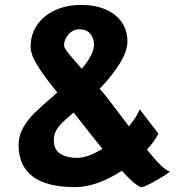

<svg xmlns="http://www.w3.org/2000/svg" viewBox="-20 -745 745 777"><path d="M574.7 -139.6Q606 -100.6 627.7 -79.1Q649.4 -57.6 667.5 -50.3Q658.2 -42.5 633.3 -27.1Q608.4 -11.7 584.7 0.2Q561 12.2 553.2 12.2Q534.2 12.2 472.7 -53.7Q426.3 -23.4 377.9 -5.6Q329.6 12.2 284.2 12.2Q168 12.2 111.6 -31.2Q55.2 -74.7 55.2 -157.7Q55.2 -194.8 73.2 -227.3Q91.3 -259.8 118.7 -286.9Q146 -314 195.8 -356.4L211.9 -370.6Q158.7 -436 131.3 -480Q104 -523.9 104 -556.6Q104 -606 130.4 -644.3Q156.7 -682.6 203.4 -703.9Q250 -725.1 308.6 -725.1Q365.2 -725.1 407.5 -706.8Q449.7 -688.5 472.7 -655Q495.6 -621.6 495.6 -577.6Q495.6 -538.6 465.1 -488.8Q434.6 -439 383.3 -385.7Q404.8 -361.8 427.2 -332L501.5 -233.9Q533.2 -271 545.4 -302.7L621.1 -204.1Q606.9 -174.8 574.7 -139.6ZM291.5 -106Q334.5 -106 394.5 -142.6Q347.2 -200.7 306.2 -253.9L277.8 -289.6Q246.1 -262.7 230.2 -246.8Q214.4 -231 206.1 -214.6Q197.8 -198.2 197.8 -177.2Q197.8 -139.2 224.6 -122.6Q251.5 -106 291.5 -106ZM311 -466.8Q360.4 -525.4 360.4 -564Q360.4 -591.3 345 -608.9Q329.6 -626.5 301.3 -626.5Q283.2 -626.5 269 -616.5Q254.9 -606.4 247.1 -591.3Q239.3 -576.2 239.3 -561.5Q239.3 -551.3 256.1 -530.3Q272.9 -509.3 311 -466.8Z"/></svg>

Font: Lesson One Extra
Style: Regular
Weight: 800
Designer: But Ko, Victor Gaultney, Annie Olsen, Julie Remington, Don Collingsworth, Eric Hays, Becca Hirsbrunner
Version: Version 1.100